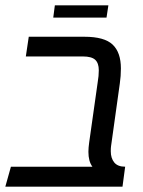

<svg xmlns="http://www.w3.org/2000/svg" viewBox="-26 -701 538 721"><path d="M390 -133Q390 -107 403 -91Q416 -75 444 -75L434 0H-6L15 -75H321Q306 -95 306 -131Q306 -146 309 -167L341 -393Q345 -416 345 -437Q345 -464 331.5 -476.5Q318 -489 285 -489H71L82 -563H291Q366 -563 397 -533.5Q428 -504 428 -444Q428 -415 424 -388L391 -152Q390 -146 390 -133ZM180 -681H381L374 -635H174Z"/></svg>

Font: FiraGO Book
Style: Italic
Weight: 350
Italic angle: -8°
Designer: bBox Type GmbH
Foundry: bBox Type GmbH
Version: Version 1.001